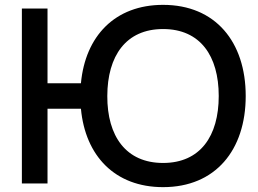

<svg xmlns="http://www.w3.org/2000/svg" viewBox="-20 -755 1062 790"><path d="M175.5 0V-307.5H313C331 -114 452.5 15 651 15C866.5 15 991 -137.5 991 -360C991 -582.5 866.5 -735 651 -735C452.5 -735 331 -606 313 -412.5H175.5V-720H70V0ZM651 -84.5C498 -84.5 421 -195 421.5 -360C422 -525 498 -635.5 651 -635.5C804 -635.5 880 -525 880 -360C880 -195 804 -84.5 651 -84.5Z"/></svg>

Font: Vela Sans SemBd
Style: Regular
Weight: 600
Designer: Principal design: Mikhail Sharanda - project Manrope.
Design modification: Ravid Balaliev
Foundry: Mikhail Sharanda
Version: Version 1.001